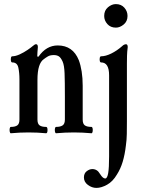

<svg xmlns="http://www.w3.org/2000/svg" viewBox="-20 -647 701 938"><path d="M33 4Q29 4 27.5 -4Q26 -12 27.5 -19.5Q29 -27 33 -27Q54 -27 64.5 -34.5Q75 -42 75 -63V-258Q75 -292 69.5 -317Q64 -342 40 -342Q35 -342 33.5 -349.5Q32 -357 33.5 -364.5Q35 -372 40 -372Q56 -372 76.5 -381.5Q97 -391 114.5 -403Q132 -415 140 -422Q150 -431 156 -431Q165 -431 165 -417Q164 -409 163 -392.5Q162 -376 162 -371L168 -370Q206 -425 262 -425Q336 -425 365 -353Q374 -329 379 -297.5Q384 -266 384 -228V-63Q384 -42 394.5 -34.5Q405 -27 427 -27Q431 -27 432.5 -19.5Q434 -12 432.5 -4Q431 4 427 4Q405 2 383.5 1Q362 0 341 0Q319 0 297.5 1Q276 2 254 4Q250 4 248.5 -4Q247 -12 248.5 -19.5Q250 -27 254 -27Q275 -27 286 -34.5Q297 -42 297 -63V-176Q297 -249 295.5 -288.5Q294 -328 286 -346Q277 -366 267 -372Q257 -378 243 -378Q225 -378 214 -371.5Q203 -365 194 -358Q179 -348 171 -323Q163 -298 163 -256V-63Q163 -42 173.5 -34.5Q184 -27 205 -27Q210 -27 211.5 -19.5Q213 -12 211.5 -4Q210 4 205 4Q184 2 163 1Q142 0 119 0Q97 0 76 1Q55 2 33 4ZM546 -512Q520 -512 504.5 -529.5Q489 -547 489 -569Q489 -596 507.5 -611.5Q526 -627 546 -627Q572 -627 587.5 -609.5Q603 -592 603 -569Q603 -543 584.5 -527.5Q566 -512 546 -512ZM451 271Q429 271 409.5 256.5Q390 242 390 220Q390 200 403.5 189.5Q417 179 431 179Q455 179 468 202Q477 216 483 220.5Q489 225 494 225Q504 225 508.5 199Q513 173 513 117V-279Q513 -342 474 -342Q469 -342 467.5 -349.5Q466 -357 467.5 -364.5Q469 -372 474 -372Q496 -372 523.5 -385.5Q551 -399 576 -421Q582 -427 587 -429Q592 -431 595 -431Q604 -431 604 -417Q601 -394 600.5 -374Q600 -354 600 -336V-54Q600 -23 599.5 7.5Q599 38 595 64Q590 108 579.5 143Q569 178 551 206Q531 240 503 255.5Q475 271 451 271Z"/></svg>

Font: Junicode Two Beta Condensed Medium
Style: Regular
Weight: 500
Width: 3
Designer: Peter S. Baker
Foundry: Briery Creek Software
Version: Version 1.053; ttfautohint (v1.8.4)